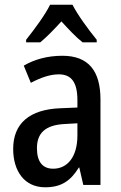

<svg xmlns="http://www.w3.org/2000/svg" viewBox="-20 -786 513 816"><path d="M288 -766H193C172 -723 126 -661 91 -617V-606H151C178 -628 209 -660 241 -695C272 -661 302 -629 331 -606H391V-617C356 -660 311 -721 288 -766ZM245 -549C183 -549 127 -534 81 -507L111 -434C153 -456 192 -470 230 -470C283 -470 309 -437 309 -360V-329L237 -326C106 -321 36 -262 36 -153C36 -60 83 10 172 10C240 10 280 -17 315 -74H317L334 0H407V-363C407 -485 356 -549 245 -549ZM256 -259 309 -262V-210C309 -120 267 -69 206 -69C163 -69 137 -96 137 -156C137 -220 172 -255 256 -259Z"/></svg>

Font: Noto Sans Khmer UI Condensed Medium
Style: Regular
Weight: 500
Width: 3
Designer: Danh Hong and the Monotype Design Team
Foundry: Monotype Imaging Inc.
Version: Version 2.002